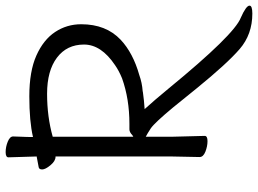

<svg xmlns="http://www.w3.org/2000/svg" viewBox="-137 -608 915 681"><g transform="rotate(-90 320.5 -267.5)"><path d="M383 -292Q410 -303 430 -317Q503 -366 503 -427Q503 -488 456.5 -523Q410 -558 328.5 -558Q247 -558 176 -538V-252Q178 -254 181 -255Q192 -266 202 -266H222Q310 -266 383 -292ZM274 -212Q305 -178 347 -127Q538 106 598 129Q641 148 641 160Q641 170 613 170Q539 170 487 125Q435 80 348 -27L280 -111Q226 -176 206 -190Q186 -203 176 -208V-115L179 1Q179 11 160.5 11Q142 11 123 3.5Q104 -4 104 -17L106 -116V-528H105Q90 -528 75 -546Q60 -564 60 -575.5Q60 -587 69 -588L106 -595Q103 -682 103 -695Q103 -705 121.5 -705Q140 -705 158.5 -697.5Q177 -690 177 -678.5Q177 -667 176 -649Q175 -631 175 -608Q231 -621 319.5 -621Q408 -621 464 -596Q520 -571 547.5 -529.5Q575 -488 575 -437Q575 -349 520 -297Q473 -253 395 -231Q367 -221 338 -219Q335 -218 333 -218Q305 -214 274 -212Z"/></g></svg>

Font: QiushuiShotai
Style: Regular
Weight: 600
Designer: Fontworks Inc.
Foundry: Fontworks Inc.
Version: Version 1.250